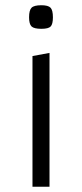

<svg xmlns="http://www.w3.org/2000/svg" viewBox="-20 -713 313 733"><path d="M104 -499 169 -511V0H104ZM138 -603Q110 -603 100.5 -612Q91 -621 91 -647Q91 -674 100.5 -683.5Q110 -693 138 -693Q164 -693 173 -683.5Q182 -674 182 -647Q182 -621 173.5 -612Q165 -603 138 -603Z"/></svg>

Font: Changa ExtraLight
Style: Regular
Weight: 250
Designer: Eduardo Rodriguez Tunni
Foundry: Eduardo Rodriguez Tunni
Version: Version 3.002; ttfautohint (v1.8.2)